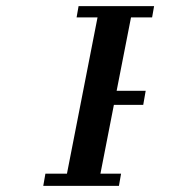

<svg xmlns="http://www.w3.org/2000/svg" viewBox="-20 -608 640 628"><path d="M484 -588 477.5 -551H408.5L361.5 -311H456.5L448.5 -265H352.5L308.5 -40H376L369 0H121.5L128.5 -40H199L299 -551H230.5L237 -588Z"/></svg>

Font: JuliaMono Medium
Style: Italic
Weight: 500
Italic angle: -9°
Monospace: yes
Designer: cormullion
Foundry: corm
Version: Version 0.054; ttfautohint (v1.8.4)